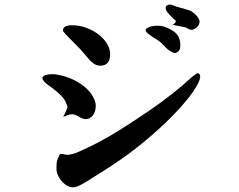

<svg xmlns="http://www.w3.org/2000/svg" viewBox="-20 -729 1040 835"><path d="M459 -493.2Q459 -443.4 416 -443.4Q405.3 -443.4 396.5 -447.3Q387.7 -451.2 378.4 -459.5Q369.1 -467.8 358.9 -480.5Q348.6 -493.2 334 -509.8Q326.2 -518.6 313 -531.7Q299.8 -544.9 286.6 -558.1Q273.4 -571.3 263.7 -582Q253.9 -592.8 253.9 -596.7Q253.9 -619.1 293 -619.1Q326.2 -619.1 356 -607.9Q385.7 -596.7 408.7 -579.1Q431.6 -561.5 445.3 -539.1Q459 -516.6 459 -493.2ZM850.6 -396.5Q850.6 -375 819.8 -330.6Q789.1 -286.1 736.3 -231.4Q683.6 -176.8 612.3 -117.2Q541 -57.6 460 -4.9Q413.1 24.4 385.3 42.5Q357.4 60.5 340.8 69.8Q324.2 79.1 314.5 82.5Q304.7 85.9 294.9 85.9Q287.1 85.9 274.9 80.1Q262.7 74.2 252 63Q241.2 51.8 233.4 36.6Q225.6 21.5 225.6 2.9Q225.6 -13.7 227.1 -24.9Q228.5 -36.1 239.3 -55.7Q239.3 -59.6 248 -59.6Q252 -59.6 259.3 -57.6Q266.6 -55.7 274.4 -55.7Q285.2 -56.6 296.9 -59.6Q308.6 -62.5 325.2 -70.3Q354.5 -83 383.8 -97.7Q413.1 -112.3 448.2 -132.3Q483.4 -152.3 526.9 -180.2Q570.3 -208 627.9 -247.1Q686.5 -287.1 732.9 -324.2Q779.3 -361.3 816.4 -395.5Q823.2 -400.4 829.1 -404.8Q835 -409.2 839.8 -411.1Q850.6 -408.2 850.6 -396.5ZM693.4 -613.3Q726.6 -601.6 743.7 -585.9Q760.7 -570.3 763.7 -543Q766.6 -515.6 755.4 -505.4Q744.1 -495.1 733.4 -500Q710.9 -509.8 693.8 -529.8Q676.8 -549.8 649.4 -564.5L627 -580.1Q613.3 -590.8 613.3 -597.7Q613.3 -604.5 627.4 -610.8Q641.6 -617.2 667 -617.2Q673.8 -617.2 680.2 -616.2Q686.5 -615.2 693.4 -613.3ZM846.7 -627Q843.8 -615.2 830.6 -606.4Q817.4 -597.7 809.6 -599.6Q801.8 -600.6 796.4 -605Q791 -609.4 781.2 -611.3Q767.6 -614.3 754.9 -616.2Q742.2 -618.2 729.5 -623Q740.2 -625 743.7 -632.8Q747.1 -640.6 736.3 -645.5Q716.8 -664.1 707.5 -676.3Q698.2 -688.5 701.2 -700.2Q703.1 -705.1 711.4 -708Q719.7 -710.9 728.5 -707Q745.1 -700.2 761.2 -696.3Q777.3 -692.4 797.9 -685.5Q804.7 -684.6 814 -678.7Q823.2 -672.9 831.5 -664.6Q839.8 -656.2 844.7 -646.5Q849.6 -636.7 846.7 -627ZM396.5 -269.5Q396.5 -244.1 383.8 -227.5Q371.1 -210.9 352.5 -210.9Q343.8 -210.9 335.9 -214.8Q328.1 -218.8 320.3 -223.1Q312.5 -227.5 303.7 -230.5Q294.9 -233.4 284.2 -231.4Q274.4 -228.5 267.6 -225.6Q264.6 -223.6 261.2 -223.1Q257.8 -222.7 255.9 -221.7Q252.9 -220.7 251 -219.7Q253.9 -219.7 257.3 -225.6Q260.7 -231.4 264.2 -239.3Q267.6 -247.1 270.5 -254.4Q273.4 -261.7 273.4 -263.7Q266.6 -293 246.1 -313Q225.6 -333 203.1 -349.6Q177.7 -366.2 170.9 -376Q164.1 -385.7 164.1 -388.7Q164.1 -396.5 175.3 -401.4Q186.5 -406.2 208 -406.2Q211.9 -406.2 215.3 -406.2Q218.8 -406.2 223.6 -405.3Q266.6 -398.4 299.3 -382.3Q332 -366.2 353.5 -346.7Q375 -327.1 385.7 -306.2Q396.5 -285.2 396.5 -269.5Z"/></svg>

Font: JasonHandwriting1
Style: Regular
Weight: 400
Version: Version 1.48.20